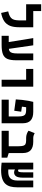

<svg xmlns="http://www.w3.org/2000/svg" viewBox="1367 -2139 782 3556"><g transform="rotate(90 1758.0 -361.0)"><path d="M484.4 -585.9V-318.4Q484.4 -222.2 458.3 -155.8Q432.1 -89.4 374 -49.3Q315.9 -9.3 219.7 9.3L190.9 -121.6Q248 -134.8 281.7 -153.3Q315.4 -171.9 332 -199.7Q348.6 -227.5 353.5 -268.6Q358.4 -309.6 358.4 -367.2V-454.1H58.6V-732.4H184.6V-585.9Z M643.1 0V-131.8H758.8L685.5 -585.9H819.3L884.8 -133.8Q913.6 -136.7 932.6 -151.1Q951.7 -165.5 960.9 -200Q970.2 -234.4 970.2 -297.9V-585.9H1096.2V-269Q1096.2 -165 1070.8 -106.4Q1045.4 -47.9 983.9 -23.9Q922.4 0 814 0Z M1456.5 0V-454.1H1256.8V-585.9H1585V0Z M2048.8 -362.8 2031.2 -233.9 1820.8 -262.7Q1823.2 -322.8 1830.8 -385Q1838.4 -447.3 1848.1 -500.2Q1857.9 -553.2 1866.7 -585.9H2052.2Q2262.7 -585.9 2262.7 -395V0H1826.2V-131.8H2136.7V-311.5Q2136.7 -369.1 2125.7 -399.9Q2114.7 -430.7 2089.1 -442.4Q2063.5 -454.1 2018.6 -454.1H1965.8Q1959.5 -417.5 1955.1 -376Z M2900.4 -104.5V0H2402.8V-131.8H2688.5V-311.5Q2688.5 -369.1 2679.7 -399.9Q2670.9 -430.7 2647 -442.4Q2623 -454.1 2577.6 -454.1H2536.1Q2494.6 -454.1 2460.2 -466.8Q2425.8 -479.5 2401.4 -497.1L2445.3 -611.8Q2456.5 -605 2482.7 -595.5Q2508.8 -585.9 2535.6 -585.9H2604Q2814.5 -585.9 2814.5 -395V-131.8Z M3129.9 9.3Q3102.5 9.3 3062.3 6.6Q3022 3.9 2993.2 0V-0.5H2992.2V-585.9H3118.2V-312Q3128.4 -304.7 3143.1 -304.7Q3157.2 -304.7 3164.3 -326.9Q3171.4 -349.1 3171.4 -399.4V-585.9H3270.5V-395Q3270.5 -306.6 3245.4 -268.8Q3220.2 -231 3171.9 -231Q3155.3 -231 3141.8 -235.6Q3128.4 -240.2 3118.2 -247.6V-124Q3148.9 -122.6 3162.1 -122.6Q3245.1 -122.6 3284.2 -164.3Q3323.2 -206.1 3323.2 -287.6V-585.9H3449.2V-287.6Q3449.2 -219.7 3435.1 -165Q3420.9 -110.4 3386 -71.3Q3351.1 -32.2 3288.8 -11.5Q3226.6 9.3 3129.9 9.3Z"/></g></svg>

Font: CaskaydiaMono NF
Style: Bold
Weight: 700
Designer: Aaron Bell
Foundry: Saja Typeworks
Version: Version 2111.001; ttfautohint (v1.8.4);Nerd Fonts 3.1.1